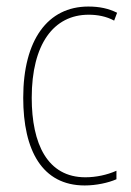

<svg xmlns="http://www.w3.org/2000/svg" viewBox="-20 -557 401 587"><path d="M239 10C274 10 311 2 336 -9V-35C307 -22 273 -15 241 -15C125 -15 77 -117 77 -258C77 -422 144 -512 251 -512C278 -512 305 -507 329 -494L338 -518C312 -531 284 -537 250 -537C126 -537 51 -435 51 -258C51 -97 109 10 239 10Z"/></svg>

Font: Noto Sans Lao Condensed Thin
Style: Regular
Weight: 100
Width: 3
Designer: Monotype Design Team
Foundry: Monotype Imaging Inc.
Version: Version 2.003